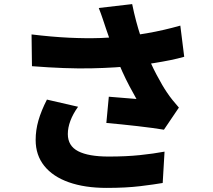

<svg xmlns="http://www.w3.org/2000/svg" viewBox="-20 -849 1040 937"><path d="M497 -710Q491 -728 482 -755Q473 -782 462 -810L625 -829Q634 -785 644.5 -745.5Q655 -706 667 -670Q679 -634 691 -602Q714 -541 744 -484.5Q774 -428 794 -399Q808 -378 823 -359.5Q838 -341 853 -324L780 -216Q757 -220 723.5 -224.5Q690 -229 651 -233.5Q612 -238 572.5 -242Q533 -246 499 -249L511 -377Q534 -375 560 -373Q586 -371 609 -369Q632 -367 646 -366Q630 -394 612 -428Q594 -462 577 -499.5Q560 -537 545 -576Q529 -617 517.5 -651Q506 -685 497 -710ZM134 -681Q233 -669 316.5 -665Q400 -661 471.5 -663.5Q543 -666 604 -673Q652 -679 695.5 -686.5Q739 -694 780 -703.5Q821 -713 860 -724L879 -572Q848 -563 811 -555.5Q774 -548 733.5 -541.5Q693 -535 651 -530Q548 -518 425 -515.5Q302 -513 136 -526ZM361 -328Q336 -293 323.5 -259.5Q311 -226 311 -195Q311 -137 361.5 -111Q412 -85 510 -85Q595 -85 662.5 -92Q730 -99 783 -109L774 44Q734 51 664.5 59.5Q595 68 500 68Q394 68 316 40.5Q238 13 196 -39.5Q154 -92 154 -166Q154 -214 167.5 -261Q181 -308 209 -363Z"/></svg>

Font: Noto Sans SC Thin Black
Style: Regular
Weight: 900
Version: Version 2.004-H2;hotconv 1.0.118;makeotfexe 2.5.65603